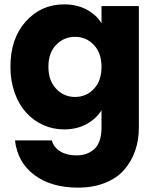

<svg xmlns="http://www.w3.org/2000/svg" viewBox="-20 -586 719 881"><path d="M27.8 -279.8Q27.8 -408.7 98.1 -487.3Q168.5 -565.9 273.9 -565.9Q333 -565.9 377.7 -542Q422.4 -518.1 445.8 -479V-558.1H617.2V-1Q617.2 56.2 600.3 105.2Q583.5 154.3 550.3 192.6Q517.1 231 462.6 252.9Q408.2 274.9 337.9 274.9Q214.4 274.9 137.2 216.6Q60.1 158.2 48.8 58.1H217.8Q226.1 89.8 256.1 108.4Q286.1 127 330.1 127Q382.8 127 414.3 96.4Q445.8 65.9 445.8 -1V-80.1Q421.4 -41 377 -16.6Q332.5 7.8 273.9 7.8Q222.7 7.8 177.7 -12.7Q132.8 -33.2 99.6 -69.8Q66.4 -106.4 47.1 -160.9Q27.8 -215.3 27.8 -279.8ZM324.2 -417Q273.4 -417 237.8 -380.4Q202.1 -343.8 202.1 -279.8Q202.1 -215.8 237.8 -178.5Q273.4 -141.1 324.2 -141.1Q375.5 -141.1 410.6 -178Q445.8 -214.8 445.8 -278.8Q445.8 -342.8 410.6 -379.9Q375.5 -417 324.2 -417Z"/></svg>

Font: SVN-Poppins
Style: Bold
Weight: 700
Designer: Ninad Kale (Devanagari), Jonny Pinhorn (Latin)
Foundry: Indian Type Foundry
Version: Version 3.200;PS 1.000;hotconv 16.6.54;makeotf.lib2.5.65590